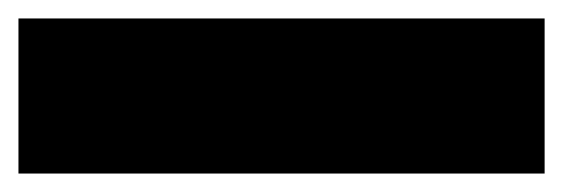

<svg xmlns="http://www.w3.org/2000/svg" viewBox="-64 10 610 208"><path d="M-44 30H526V198H-44Z"/></svg>

Font: Bounded
Style: Regular
Weight: 900
Designer: Vlad Churkin
Version: Version 1.0